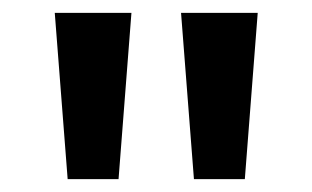

<svg xmlns="http://www.w3.org/2000/svg" viewBox="-20 -734 485 298"><path d="M184 -714 164 -456H85L65 -714ZM380 -714 360 -456H281L261 -714Z"/></svg>

Font: Noto Sans New Tai Lue Semibold
Style: Regular
Weight: 400
Designer: Monotype Design Team
Foundry: Monotype Imaging Inc.
Version: Version 2.004; ttfautohint (v1.8.4.7-5d5b)